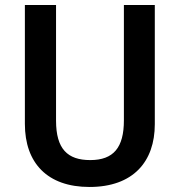

<svg xmlns="http://www.w3.org/2000/svg" viewBox="-20 -734 716 764"><path d="M596 -240V-714H473V-255C473 -147 432 -97 339 -97C249 -97 203 -141 203 -254V-714H79V-241C79 -85 169 10 336 10C510 10 596 -91 596 -240Z"/></svg>

Font: Noto Sans Gujarati UI SemiCondensed SemiBold
Style: Regular
Weight: 600
Width: 4
Designer: Jelle Bosma - Monotype Design Team, Universal Thirst
Foundry: Monotype Imaging Inc.
Version: Version 2.106